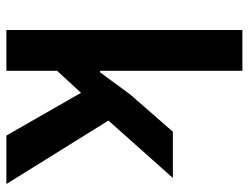

<svg xmlns="http://www.w3.org/2000/svg" viewBox="-109 -671 780 602"><g transform="rotate(90 281.0 -370.0)"><path d="M74 -740H202V-294H207L276 -388L393 -522H538L358 -320L557 0H405L271 -234L202 -159V0H74Z"/></g></svg>

Font: IBM Plex Sans KR SmBld
Style: Regular
Weight: 600
Designer: Mike Abbink; Paul van der Laan; Pieter van Rosmalen; Wujin Sim; Chorong Kim; Dohee Lee;
Foundry: Sandoll Inc.
Version: Version 1.002